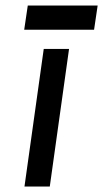

<svg xmlns="http://www.w3.org/2000/svg" viewBox="-20 -678 375 698"><path d="M68 -570H322L335 -658H81ZM69 0H161L231 -500H139Z"/></svg>

Font: Unageo
Style: Medium-Italic
Weight: 500
Designer: Richard Sepsi
Foundry: Richard Sepsi
Version: Version 2.000